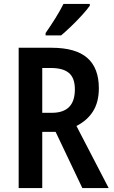

<svg xmlns="http://www.w3.org/2000/svg" viewBox="-20 -957 579 977"><path d="M242 -714Q365 -714 424 -662.5Q483 -611 483 -508Q483 -437 453 -390Q423 -343 369 -316L533 0H399L263 -286H195V0H75V-714ZM239 -611H195V-383H244Q361 -383 361 -502Q361 -560 331 -585.5Q301 -611 239 -611ZM437 -928Q423 -908 397.5 -880Q372 -852 343 -824Q314 -796 291 -777H212V-789Q238 -826 262 -864.5Q286 -903 303 -937H437Z"/></svg>

Font: Noto Sans Ethiopic Condensed SemiBold
Style: Regular
Weight: 600
Width: 3
Designer: Monotype Design Team
Foundry: Monotype Imaging Inc.
Version: Version 2.102; ttfautohint (v1.8.4.7-5d5b)